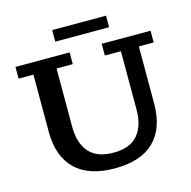

<svg xmlns="http://www.w3.org/2000/svg" viewBox="-119 -946 1071 1075"><g transform="rotate(-15 416.5 -408.5)"><path d="M277 -761V-828H589V-761ZM417 11Q267 11 189 -64.5Q111 -140 111 -283V-614H25V-682H339V-614H245V-275Q245 -182 290.5 -129Q336 -76 432 -76Q528 -76 573 -129Q618 -182 618 -275V-614H525V-682H808V-614H722V-283Q722 -140 645 -64.5Q568 11 417 11Z"/></g></svg>

Font: Montagu Slab 16pt Medium
Style: Regular
Weight: 500
Designer: Florian Karsten
Foundry: Florian Karsten
Version: Version 1.000; ttfautohint (v1.8.3)